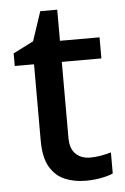

<svg xmlns="http://www.w3.org/2000/svg" viewBox="-50 -697 485 744"><g transform="rotate(-5 192.5 -325.0)"><path d="M279 -78Q300 -78 322 -82Q344 -86 360 -91V-9Q343 -1 313.5 4.5Q284 10 254 10Q210 10 173.5 -5Q137 -20 115 -57Q93 -94 93 -161V-457H18V-506L97 -546L135 -660H201V-539H355V-457H201V-162Q201 -119 222.5 -98.5Q244 -78 279 -78Z"/></g></svg>

Font: Noto Sans NKo Unjoined Medium
Style: Regular
Weight: 500
Designer: Monotype Design Team
Foundry: Monotype Imaging Inc.
Version: Version 2.004